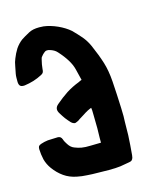

<svg xmlns="http://www.w3.org/2000/svg" viewBox="-114 -814 783 902"><g transform="rotate(-15 278.0 -363.0)"><path d="M207 -130.9Q223.6 -127.9 251 -128.9Q277.3 -129.9 300.8 -129.9Q300.8 -129.9 300.8 -129.9Q300.8 -132.8 300.8 -153.3Q301.8 -173.8 301.8 -200.2Q301.8 -232.4 300.8 -262.7Q300.8 -293 298.8 -299.8Q298.8 -299.8 293 -297.9Q287.1 -295.9 280.3 -292Q267.6 -285.2 255.9 -277.3Q244.1 -270.5 232.4 -262.7Q228.5 -260.7 225.6 -257.8Q221.7 -255.9 217.8 -253.9Q209 -249 203.1 -251Q197.3 -252 189.5 -258.8Q177.7 -271.5 167 -285.2Q157.2 -298.8 148.4 -313.5Q139.6 -327.1 141.6 -337.9Q143.6 -348.6 154.3 -357.4Q181.6 -380.9 210.9 -400.4Q240.2 -418.9 273.4 -431.6Q277.3 -433.6 281.2 -435.5Q285.2 -436.5 289.1 -438.5Q286.1 -450.2 275.4 -494.1Q264.6 -538.1 215.8 -591.8Q209 -599.6 200.2 -604.5Q191.4 -609.4 181.6 -612.3Q173.8 -615.2 166 -614.3Q158.2 -613.3 151.4 -606.4Q144.5 -600.6 139.6 -593.8Q133.8 -587.9 132.8 -579.1Q129.9 -567.4 127.9 -556.6Q126 -544.9 125 -534.2Q125 -525.4 122.1 -519.5Q119.1 -513.7 111.3 -509.8Q90.8 -499 69.3 -492.2Q46.9 -485.4 24.4 -482.4Q9.8 -481.4 3.9 -486.3Q-2.9 -491.2 -3.9 -505.9Q-3.9 -512.7 -3.9 -519.5Q-3.9 -523.4 -3.9 -526.4Q-3.9 -537.1 -2 -546.9Q1 -564.5 4.9 -582Q7.8 -600.6 14.6 -616.2Q23.4 -638.7 36.1 -659.2Q49.8 -679.7 69.3 -694.3Q84 -704.1 109.4 -717.8Q128.9 -728.5 160.2 -728.5Q169.9 -728.5 181.6 -727.5Q212.9 -723.6 248 -708Q282.2 -692.4 305.7 -671.9Q326.2 -651.4 345.7 -628.9Q364.3 -606.4 376 -580.1Q398.4 -529.3 411.1 -488.3Q423.8 -448.2 427.7 -393.6Q429.7 -360.4 431.6 -328.1Q433.6 -294.9 434.6 -261.7Q435.5 -242.2 435.5 -222.7Q435.5 -209 434.6 -196.3Q434.6 -163.1 433.6 -130.9Q432.6 -106.4 430.7 -83Q428.7 -58.6 426.8 -35.2Q426.8 -32.2 425.8 -29.3Q424.8 -26.4 424.8 -23.4Q422.9 -16.6 418 -11.7Q413.1 -7.8 405.3 -6.8Q394.5 -4.9 382.8 -2.9Q372.1 -1 360.4 1Q337.9 3.9 303.7 3.9Q269.5 3.9 247.1 2.9Q222.7 2.9 198.2 1Q173.8 0 150.4 -4.9Q115.2 -11.7 88.9 -30.3Q62.5 -48.8 42 -77.1Q26.4 -98.6 19.5 -124Q13.7 -149.4 12.7 -175.8Q12.7 -183.6 15.6 -189.5Q19.5 -194.3 28.3 -197.3Q36.1 -200.2 44.9 -202.1Q53.7 -204.1 62.5 -205.1Q75.2 -206.1 86.9 -206.1Q98.6 -207 111.3 -207Q118.2 -207 124 -203.1Q128.9 -199.2 131.8 -191.4Q133.8 -184.6 137.7 -177.7Q141.6 -171.9 145.5 -165Q157.2 -146.5 173.8 -140.6Q190.4 -133.8 207 -130.9Z"/></g></svg>

Font: KARPATY Font
Style: Regular
Weight: 400
Designer: Inna Sieryk
Version: Version 1.1